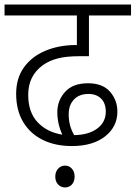

<svg xmlns="http://www.w3.org/2000/svg" viewBox="-20 -642 596 844"><path d="M296 0Q223 0 168 -27Q113 -54 82 -105.5Q51 -157 51 -230Q51 -298 85 -345.5Q119 -393 177.5 -418Q236 -443 308 -444H318V-574H0V-622H556V-574H371V-395H332Q270 -395 233 -385Q196 -375 169 -356Q137 -333 120.5 -300.5Q104 -268 104 -225Q104 -149 145 -105Q186 -61 254 -50Q232 -98 232 -149Q232 -200 266 -238Q300 -276 367 -276Q431 -276 463.5 -239Q496 -202 496 -151Q496 -85 442 -42.5Q388 0 296 0ZM282 -140Q282 -113 288 -91Q294 -69 306 -48Q370 -49 407.5 -77Q445 -105 445 -151Q445 -188 424.5 -208.5Q404 -229 369 -229Q328 -229 305 -204.5Q282 -180 282 -140ZM223 134Q223 113 235.5 99.5Q248 86 266 86Q284 86 296 99.5Q308 113 308 134Q308 156 296 169Q284 182 266 182Q248 182 235.5 169Q223 156 223 134Z"/></svg>

Font: Noto Sans Light
Style: Regular
Weight: 300
Designer: Monotype Design Team
Foundry: Monotype Imaging Inc.
Version: Version 2.007